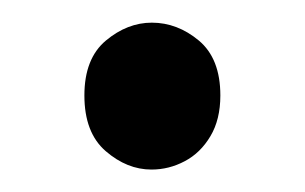

<svg xmlns="http://www.w3.org/2000/svg" viewBox="-20 -406 273 172"><path d="M115.7 -254.1Q93.8 -254.1 74.7 -270.6Q55.6 -287.1 55.6 -320.5Q55.6 -353.6 74.9 -369.7Q94.1 -385.7 116 -385.7Q138.9 -385.7 158.1 -369.7Q177.4 -353.6 177.4 -320.5Q177.4 -298.9 168.5 -284Q159.6 -269 145.5 -261.6Q131.4 -254.1 115.7 -254.1Z"/></svg>

Font: Yaldevi ExtraLight
Style: Regular
Weight: 200
Designer: Sol Matas, Rajitha Manaperi, Kosala Senevirathne
Foundry: Mooniak
Version: Version 1.100